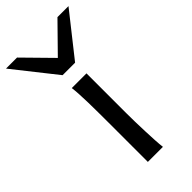

<svg xmlns="http://www.w3.org/2000/svg" viewBox="-312 -842 902 902"><g transform="rotate(-45 139.5 -390.5)"><path d="M183.1 -231.9Q183.1 -208.5 183.8 -176.5Q184.6 -144.5 185.8 -111.8Q187 -79.1 188.7 -49.3Q190.4 -19.5 192.9 0H92.8V-258.8Q92.8 -294.4 92.5 -329.1Q92.3 -363.8 91.6 -394.8Q90.8 -425.8 89.4 -452.4Q87.9 -479 85.4 -498H183.1ZM4.9 -781.2 139.2 -644.5 273.4 -781.2H346.7L180.7 -571.3H97.7L-68.4 -781.2Z"/></g></svg>

Font: Andika Afr
Style: Regular
Weight: 400
Designer: Victor Gaultney, Annie Olsen, Julie Remington, Don Collingsworth, Eric Hays, Becca Hirsbrunner
Foundry: SIL International
Version: Version 5.000